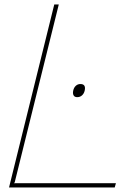

<svg xmlns="http://www.w3.org/2000/svg" viewBox="-20 -830 612 850"><path d="M355 -429.2Q352.1 -416 343.3 -408Q334.5 -399.9 321.8 -399.9Q310.1 -399.9 305.7 -408Q301.3 -416 304.2 -429.2Q307.1 -442.4 315.7 -450.2Q324.2 -458 335.9 -458Q361.3 -458 355 -429.2ZM493.2 -19 487.8 0H20L220.2 -810.1H240.2L44.9 -22L41 -19Z"/></svg>

Font: Sinkin Sans 100 Thin Italic
Style: Regular
Weight: 100
Italic angle: -112°
Designer: Keith Bates
Foundry: K-Type
Version: Sinkin Sans (version 1.0)  by Keith Bates   •   © 2014   www